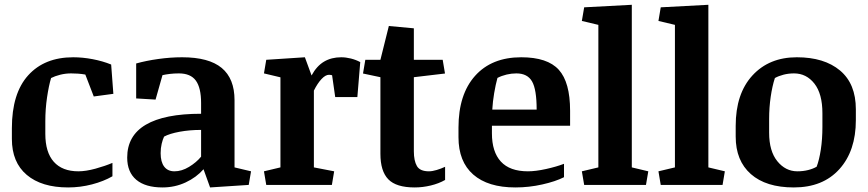

<svg xmlns="http://www.w3.org/2000/svg" viewBox="-20 -783 3675 813"><path d="M30.3 -240.2Q30.3 -387.7 99.4 -464.1Q168.5 -540.5 290 -540.5Q329.6 -540.5 372.1 -532.5Q414.6 -524.4 450.7 -509.8L460 -385.7L377 -374.5L341.3 -467.3Q325.2 -470.2 309.8 -471.2Q294.4 -472.2 280.8 -472.2Q257.8 -472.2 235.1 -466.6Q212.4 -460.9 196.3 -452.6Q186.5 -419.9 179.2 -370.6Q171.9 -321.3 171.9 -269.5V-216.3Q171.9 -138.2 207.8 -97.9Q243.7 -57.6 312 -57.6Q343.3 -57.6 384.3 -68.8Q425.3 -80.1 456.1 -93.3V-36.6Q418.9 -15.1 369.4 -2.2Q319.8 10.7 268.6 10.7Q156.2 10.7 93.3 -42.5Q30.3 -95.7 30.3 -194.8Z M973.1 -74.2 1043 -57.6 1033.2 0 869.6 10.7 841.8 -66.4Q811.5 -31.7 765.9 -10.5Q720.2 10.7 668 10.7Q595.7 10.7 557.1 -21.7Q518.6 -54.2 518.6 -115.7Q518.6 -208.5 597.4 -254.9Q676.3 -301.3 831.5 -301.3V-346.7Q831.5 -411.1 809.3 -441.7Q787.1 -472.2 737.3 -472.2Q716.8 -472.2 699 -470Q681.2 -467.8 668 -464.8L638.7 -361.3L556.6 -366.2V-514.2Q598.1 -525.9 650.1 -533.2Q702.1 -540.5 751 -540.5Q864.3 -540.5 918.7 -495.4Q973.1 -450.2 973.1 -358.9ZM831.5 -232.9Q782.7 -232.9 740.5 -225.1Q698.2 -217.3 674.8 -204.6Q668.9 -192.4 664.6 -174.1Q660.2 -155.8 660.2 -134.3Q660.2 -97.2 675.3 -77.4Q690.4 -57.6 718.8 -57.6Q749.5 -57.6 780.5 -76.4Q811.5 -95.2 831.5 -119.6Z M1167.5 -455.6 1097.7 -472.2 1107.4 -529.8 1271 -540.5 1299.3 -463.4Q1320.8 -503.4 1352.1 -522Q1383.3 -540.5 1424.8 -540.5Q1444.3 -540.5 1465.8 -535.2Q1487.3 -529.8 1505.4 -520L1493.2 -372.1H1399.4L1386.2 -464.4Q1382.8 -465.3 1379.4 -465.8Q1376 -466.3 1373 -466.3Q1358.4 -466.3 1341.6 -448.5Q1324.7 -430.7 1309.1 -399.4V-74.2L1395 -57.6L1385.3 0H1107.4L1097.7 -57.6L1167.5 -74.2Z M1854.5 -529.8 1864.3 -471.7 1732.4 -456.1V-142.6Q1732.4 -102.1 1745.4 -79.8Q1758.3 -57.6 1796.4 -57.6Q1810.5 -57.6 1829.1 -63.2Q1847.7 -68.8 1864.7 -76.7V-21Q1838.4 -5.9 1804.2 2.4Q1770 10.7 1735.8 10.7Q1657.7 10.7 1624.3 -23.7Q1590.8 -58.1 1590.8 -131.8V-456.1L1517.1 -471.7L1526.9 -529.8H1590.8L1626.5 -672.9L1732.4 -663.1V-529.8Z M2063 -250.5V-218.3Q2063 -140.1 2100.8 -98.9Q2138.7 -57.6 2215.3 -57.6Q2248.5 -57.6 2292.5 -67.4Q2336.4 -77.1 2368.2 -89.4V-32.7Q2332.5 -14.6 2276.4 -2Q2220.2 10.7 2162.1 10.7Q2046.4 10.7 1983.9 -43.9Q1921.4 -98.6 1921.4 -202.1V-242.7Q1921.4 -383.3 1991.7 -461.9Q2062 -540.5 2187 -540.5Q2298.3 -540.5 2346.2 -487.5Q2394 -434.6 2394 -314V-250.5ZM2086.4 -453.1Q2078.6 -424.8 2072.5 -388.7Q2066.4 -352.5 2064.5 -318.8H2252.4Q2252.4 -404.3 2232.9 -438.2Q2213.4 -472.2 2166.5 -472.2Q2146 -472.2 2125.2 -467.3Q2104.5 -462.4 2086.4 -453.1Z M2513.7 -677.7 2443.8 -694.3 2453.6 -752 2655.3 -762.7V-74.2L2725.1 -57.6L2715.3 0H2453.6L2443.8 -57.6L2513.7 -74.2Z M2837.9 -677.7 2768.1 -694.3 2777.8 -752 2979.5 -762.7V-74.2L3049.3 -57.6L3039.6 0H2777.8L2768.1 -57.6L2837.9 -74.2Z M3341.3 10.7Q3223.6 10.7 3159.4 -45.9Q3095.2 -102.5 3095.2 -204.6V-250Q3095.2 -386.2 3166 -463.4Q3236.8 -540.5 3354 -540.5Q3470.2 -540.5 3537.1 -484.4Q3604 -428.2 3604 -320.3V-274.4Q3604 -144 3534.2 -66.7Q3464.4 10.7 3341.3 10.7ZM3462.4 -303.7Q3462.4 -385.7 3428.5 -429Q3394.5 -472.2 3342.3 -472.2Q3318.8 -472.2 3297.9 -466.8Q3276.9 -461.4 3261.2 -452.6Q3250 -418.5 3243.4 -373Q3236.8 -327.6 3236.8 -279.3V-221.2Q3236.8 -143.1 3271.5 -100.3Q3306.2 -57.6 3356.4 -57.6Q3380.9 -57.6 3402.1 -63Q3423.3 -68.4 3438 -77.1Q3448.7 -105 3455.6 -149.2Q3462.4 -193.4 3462.4 -245.6Z"/></svg>

Font: Noticia Text
Style: Bold
Weight: 700
Designer: JM Sole
Foundry: JM Sole
Version: Version 1.003